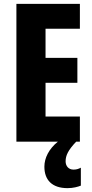

<svg xmlns="http://www.w3.org/2000/svg" viewBox="-20 -734 479 995"><path d="M320 102C320 72 333 44 375 0H394V-130H216V-305H381V-434H216V-585H394V-714H65V0H280C233 38 210 85 210 130C210 198 249 241 330 241C360 241 384 234 399 228V135C389 140 379 145 361 145C335 145 320 126 320 102Z"/></svg>

Font: Noto Sans Sinhala UI ExtraCondensed ExtraBold
Style: Regular
Weight: 800
Width: 2
Designer: Jelle Bosma - Monotype Design Team
Foundry: Monotype Imaging Inc.
Version: Version 2.006